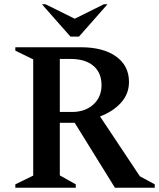

<svg xmlns="http://www.w3.org/2000/svg" viewBox="-20 -882 747 902"><path d="M52 0V-16L136 -57V-603L52 -644V-660H360Q465 -660 525.5 -616.5Q586 -573 586 -497Q586 -441 548.5 -399.5Q511 -358 450 -335L637 -54L707 -16V0H520L331 -305H261V-58L336 -16V0ZM312 -605H261V-356H318Q380 -356 418.5 -391Q457 -426 457 -482Q457 -540 419 -572.5Q381 -605 312 -605ZM311 -710 177 -862H194L331 -794L468 -862H485L351 -710Z"/></svg>

Font: Spectral SC SemiBold
Style: Regular
Weight: 600
Designer: Jean-Baptiste Levee
Foundry: Production Type
Version: Version 2.001